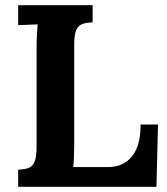

<svg xmlns="http://www.w3.org/2000/svg" viewBox="-20 -720 644 740"><path d="M50 0V-66Q73 -67 88.5 -72Q104 -77 112.5 -95Q121 -113 121 -153V-536Q121 -563 122.5 -588Q124 -613 125 -626Q109 -625 85 -624.5Q61 -624 50 -623V-700H337V-634Q315 -633 299 -628Q283 -623 274.5 -605.5Q266 -588 266 -547V-164Q266 -137 265 -113Q264 -89 262 -76H396Q455 -76 488.5 -117Q522 -158 522 -240H589L583 0Z"/></svg>

Font: Lora
Style: Bold
Weight: 700
Designer: Olga Karpushina, Alexei Vanyashin (Cyrillic)
Foundry: Cyreal
Version: Version 3.006; ttfautohint (v1.8.4.7-5d5b);gftools[0.9.30]